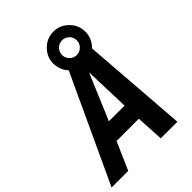

<svg xmlns="http://www.w3.org/2000/svg" viewBox="-315 -1053 1177 1177"><g transform="rotate(-45 273.5 -464.0)"><path d="M-55.2 0H88.9L168 -180.2H360.8L371.1 0H515.1L462.9 -688C475.6 -699.7 487.8 -715.8 495.6 -733.9C502.4 -749.5 506.8 -769.5 506.8 -790C506.8 -826.7 493.2 -859.9 465.8 -887.2C438.5 -914.6 406.2 -928.2 367.7 -928.2C327.1 -928.2 295.9 -913.1 270 -887.2C242.7 -859.9 229 -826.7 229 -790C229 -771.5 232.4 -754.4 239.3 -737.3C246.1 -720.2 255.4 -705.6 267.1 -693.8ZM368.2 -725.1C350.6 -725.1 335 -731.9 322.8 -744.1C312 -754.9 304.2 -770.5 304.2 -789.1C304.2 -806.2 310.5 -821.8 323.2 -834.5C335.4 -846.7 350.6 -853 368.2 -853C385.3 -853 400.4 -846.7 413.1 -834.5C425.8 -821.8 432.1 -806.6 432.1 -789.1C432.1 -771.5 425.8 -756.3 413.6 -744.1C400.9 -731.4 385.3 -725.1 368.2 -725.1ZM220.2 -298.8 346.2 -597.2 356 -298.8Z"/></g></svg>

Font: Hack
Style: Bold Oblique
Weight: 700
Italic angle: -12°
Monospace: yes
Designer: Christopher Simpkins
Foundry: Christopher Simpkins
Version: Version 2.010